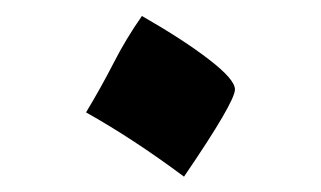

<svg xmlns="http://www.w3.org/2000/svg" viewBox="-20 -390 410 245"><path d="M89.8 -246.6Q108.9 -278.3 124.8 -309.3Q140.6 -340.3 161.1 -369.6Q213.9 -339.4 246.8 -314Q279.8 -288.6 279.8 -275.9Q279.8 -259.8 214.8 -164.6Q149.9 -212.9 89.8 -246.6Z"/></svg>

Font: Droid Arabic Naskh Colored
Style: Regular
Weight: 400
Designer: Pascal Zoghbi
Foundry: Ascender Corporation
Version: Version 1.00